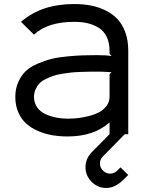

<svg xmlns="http://www.w3.org/2000/svg" viewBox="-20 -659 735 943"><path d="M518.1 -294.9 527.8 -304.2Q491.2 -307.1 463.9 -307.1Q462.4 -307.1 459 -307.1Q433.1 -307.1 418.5 -306.9Q403.8 -306.6 375.2 -305.7Q346.7 -304.7 328.4 -302.7Q310.1 -300.8 283.7 -296.4Q257.3 -292 240.2 -285.9Q223.1 -279.8 203.6 -270.3Q184.1 -260.7 173.1 -248.8Q162.1 -236.8 154.5 -220Q147 -203.1 147 -183.1Q147 -153.3 162.8 -131.3Q178.7 -109.4 204.6 -97.9Q230.5 -86.4 257.6 -81.3Q284.7 -76.2 313 -76.2Q335 -76.2 359.1 -78.6Q383.3 -81.1 412.6 -88.1Q441.9 -95.2 464.6 -106.7Q487.3 -118.2 502.7 -138.2Q518.1 -158.2 518.1 -184.1ZM609.9 -410.2V0H592.8L484.9 109.9Q469.2 125.5 471.2 147.9Q472.2 166.5 487.3 180.4Q502.4 194.3 522 193.8Q542 192.4 553.2 181.2Q563 171.9 571.8 163.1L609.9 200.2L585 225.1Q546.4 262.2 505.9 264.2Q463.9 265.6 433.1 237.1Q402.3 208.5 399.9 167Q398.4 119.1 434.1 85L518.1 0V-56.2H516.1Q439.9 11.2 312 11.2Q272.5 11.2 236.6 5.1Q200.7 -1 167 -15.6Q133.3 -30.3 108.9 -52Q84.5 -73.7 69.8 -107.4Q55.2 -141.1 55.2 -183.1Q55.2 -224.1 70.1 -256.8Q85 -289.6 107.4 -310.5Q129.9 -331.5 166.3 -346.9Q202.6 -362.3 234.6 -370.1Q266.6 -377.9 312 -382.1Q357.4 -386.2 387 -387.2Q416.5 -388.2 458 -388.2Q500.5 -388.2 527.8 -383.8L518.1 -395V-409.2Q518.1 -448.2 504.6 -476.8Q491.2 -505.4 466.8 -521.2Q442.4 -537.1 412.4 -544.4Q382.3 -551.8 345.2 -551.8Q213.9 -551.8 147 -488.8L83 -551.8Q138.7 -598.6 202.6 -618.9Q266.6 -639.2 345.2 -639.2Q387.2 -639.2 424.3 -632.3Q461.4 -625.5 496.1 -608.9Q530.8 -592.3 555.4 -566.9Q580.1 -541.5 595 -501.5Q609.9 -461.4 609.9 -410.2Z"/></svg>

Font: Sinkin Sans 400 Regular
Style: Regular
Weight: 400
Designer: Keith Bates
Foundry: K-Type
Version: Sinkin Sans (version 1.0)  by Keith Bates   •   © 2014   www